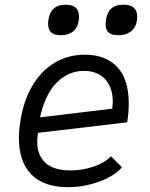

<svg xmlns="http://www.w3.org/2000/svg" viewBox="-20 -790 640 818"><path d="M60.5 -202Q60.5 -232.5 66 -270Q79.5 -359 117.5 -423.8Q155.5 -488.5 213 -522.8Q270.5 -557 342 -557Q428.5 -557 478.5 -505.5Q528.5 -454 528.5 -348.5Q528.5 -311 522 -269L142 -224Q138.5 -201.5 138.5 -186.5Q138.5 -129.5 173.2 -96.8Q208 -64 280 -64Q331 -64 378.2 -80Q425.5 -96 453 -124L499.5 -77.5Q483 -56 447.8 -36.5Q412.5 -17 365.8 -4.8Q319 7.5 269.5 7.5Q167.5 7.5 114 -46.5Q60.5 -100.5 60.5 -202ZM460.5 -356Q460.5 -417 427.8 -452.5Q395 -488 337.5 -488Q272.5 -488 222.8 -439.2Q173 -390.5 150.5 -290L458.5 -327Q460.5 -347 460.5 -356ZM185 -688Q185 -699 187 -709.5Q197.5 -770 259 -770Q288.5 -770 302.5 -757.5Q316.5 -745 316.5 -719.5Q316.5 -710 315 -699.5Q310 -670 290 -655Q270 -640 239 -640Q211 -640 198 -652Q185 -664 185 -688ZM430 -686.5Q430 -695.5 432.5 -710.5Q443 -770 505.5 -770Q564.5 -770 564.5 -719Q564.5 -710.5 563 -700.5Q558 -671 537.2 -655.5Q516.5 -640 485 -640Q456 -640 443 -651.2Q430 -662.5 430 -686.5Z"/></svg>

Font: JuliaMono Light
Style: Italic
Weight: 300
Italic angle: -9°
Monospace: yes
Designer: cormullion
Foundry: corm
Version: Version 0.054; ttfautohint (v1.8.4)